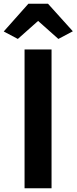

<svg xmlns="http://www.w3.org/2000/svg" viewBox="-35 -1008 410 1028"><path d="M96.5 0V-743H241V0ZM60.5 -799.5 -15 -839.5 117 -988H222L355 -840.5L277.5 -799.5L169 -896Z"/></svg>

Font: Merriweather Sans SemiBold
Style: Regular
Weight: 600
Designer: Eben Sorkin
Foundry: Eben Sorkin
Version: Version 2.001